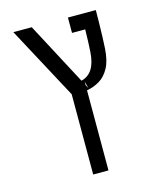

<svg xmlns="http://www.w3.org/2000/svg" viewBox="-119 -673 825 984"><g transform="rotate(-15 293.0 -180.5)"><path d="M252.4 224.6V-201.2L45.9 -585.9H143.6L318.8 -255.4Q393.6 -272.9 400.9 -385.3Q402.3 -407.7 403.6 -439.9Q404.8 -472.2 405.3 -504.4H335.4V-585.9H483.4Q483.4 -560.1 482.7 -520.3Q481.9 -480.5 480.7 -442.4Q479.5 -404.3 478 -383.8Q474.1 -319.3 452.9 -281Q431.6 -242.7 400.1 -224.4Q368.7 -206.1 333.5 -200.2V224.6ZM333.5 -228 343.3 -209.5 333.5 -246.1Z"/></g></svg>

Font: Cascadia Code PL SemiLight
Style: Regular
Weight: 350
Monospace: yes
Designer: Aaron Bell
Foundry: Saja Typeworks
Version: Version 2404.023; ttfautohint (v1.8.4)